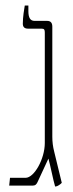

<svg xmlns="http://www.w3.org/2000/svg" viewBox="-20 -667 263 690"><path d="M178 3H181C186 3 198 -5 202 -10L175 -121C170 -140 168 -158 168 -176V-571C168 -584 163 -592 149 -592H104C89 -592 82 -603 82 -627V-647H69C67 -635 62 -606 62 -582C62 -570 68 -564 81 -564H130C139 -564 141 -560 141 -550V-153C141 -96 103 -28 72 -28H16L13 0H98C107 0 112 -5 116 -15L154 -97C161 -73 171 -20 178 3Z"/></svg>

Font: Noto Serif Hebrew Condensed Thin
Style: Regular
Weight: 100
Width: 3
Designer: Monotype Design Team
Foundry: Monotype Imaging Inc.
Version: Version 2.004